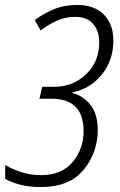

<svg xmlns="http://www.w3.org/2000/svg" viewBox="-20 -744 482 774"><path d="M145 10Q260 10 317 -59.5Q374 -129 374 -220Q374 -283 345.5 -320Q317 -357 273 -369V-372Q344 -386 390.5 -443.5Q437 -501 437 -581Q437 -646 399 -685Q361 -724 291 -724Q238 -724 196.5 -706.5Q155 -689 120 -663L144 -621Q176 -646 210 -661Q244 -676 284 -676Q330 -676 355 -648Q380 -620 380 -574Q380 -495 327 -444.5Q274 -394 197 -394H150L139 -346H187Q317 -346 317 -216Q317 -144 273 -91Q229 -38 145 -38Q104 -38 66 -50Q28 -62 1 -79V-23Q28 -8 63 1Q98 10 145 10Z"/></svg>

Font: Noto Sans Display SemiCondensed Light
Style: Italic
Weight: 300
Width: 4
Italic angle: -12°
Designer: Monotype Design Team
Foundry: Monotype Imaging Inc.
Version: Version 1.900